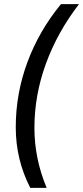

<svg xmlns="http://www.w3.org/2000/svg" viewBox="-20 -770 401 926"><path d="M56 -156Q56 -318 112 -469.5Q168 -621 274 -750H361Q257 -615 201.5 -463Q146 -311 146 -153Q146 -5 205 136H126Q56 0 56 -156Z"/></svg>

Font: Cabin
Style: Italic
Weight: 400
Italic angle: -7°
Designer: Pablo Impallari
Foundry: Pablo Impallari. http://www.impallari.com Igino Marini. http://www.ikern.com
Version: Version 2.200